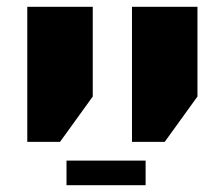

<svg xmlns="http://www.w3.org/2000/svg" viewBox="-20 -629 654 563"><path d="M367 -213V-609H559V-346L463 -213ZM60 -213V-609H252V-346L156 -213ZM175 -86V-158H407V-86Z"/></svg>

Font: Noto Sans Hebrew Black
Style: Regular
Weight: 900
Designer: Monotype Design Team
Foundry: Monotype Imaging Inc.
Version: Version 2.003